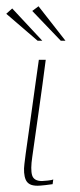

<svg xmlns="http://www.w3.org/2000/svg" viewBox="-36 -590 255 613"><path d="M110 -399Q100 -321 89 -244Q78 -167 67 -89Q61 -49 66.5 -30.5Q72 -12 98 -12Q103 -12 116.5 -13.5Q130 -15 134 -17L132 -2Q127 -1 109 1Q91 3 84 3Q68 3 59 -2Q50 -7 46 -16.5Q42 -26 41 -39Q40 -52 42 -67Q44 -82 46 -99Q51 -136 56.5 -173.5Q62 -211 67 -249Q72 -287 77.5 -324.5Q83 -362 88 -399Q93 -399 99 -399Q105 -399 110 -399ZM84 -460 -16 -546 3 -563 99 -460ZM158 -460 67 -555 87 -570 173 -460Z"/></svg>

Font: Genos Thin
Style: Italic
Weight: 100
Italic angle: -8°
Designer: Robert E. Leuschke
Foundry: Robert E. Leuschke
Version: Version 1.010